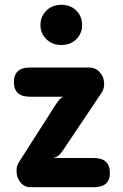

<svg xmlns="http://www.w3.org/2000/svg" viewBox="-20 -782 512 802"><path d="M107 0Q82 0 65.5 -20Q49 -40 49 -69Q49 -88 58 -103L212 -344Q223 -361 230 -368Q237 -375 245 -378H105Q38 -378 38 -439Q38 -500 105 -500H352Q379 -500 397 -480Q415 -460 415 -431Q415 -412 406 -397L243 -154Q225 -126 202 -122H372Q439 -122 439 -59Q439 0 372 0ZM236 -594Q199 -594 174 -618Q149 -642 149 -677Q149 -714 174 -738Q199 -762 236 -762Q274 -762 298.5 -738Q323 -714 323 -677Q323 -642 298.5 -618Q274 -594 236 -594Z"/></svg>

Font: Madimi One
Style: Regular
Weight: 400
Designer: Taurai Valerie Mtake, Mirko Velimirovic
Foundry: TaVaTake
Version: Version 1.000; ttfautohint (v1.8.4.7-5d5b)